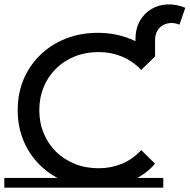

<svg xmlns="http://www.w3.org/2000/svg" viewBox="-22 -860 878 889"><path d="M696 -599 605 -600V-674Q605 -727 625.5 -763Q646 -799 679.5 -818.5Q713 -838 754 -839.5Q795 -841 836 -824L809 -746Q782 -757 756 -752Q730 -747 713 -727Q696 -707 696 -674ZM430 8Q350 8 282.5 -18.5Q215 -45 165 -93.5Q115 -142 87.5 -207Q60 -272 60 -350Q60 -428 87.5 -493Q115 -558 165.5 -606.5Q216 -655 283.5 -681.5Q351 -708 430 -708Q511 -708 580 -680.5Q649 -653 696 -599L632 -536Q592 -578 542 -598.5Q492 -619 435 -619Q375 -619 325 -599Q275 -579 238 -543Q201 -507 180.5 -457.5Q160 -408 160 -350Q160 -292 180.5 -242.5Q201 -193 238 -157Q275 -121 325 -101Q375 -81 435 -81Q492 -81 542 -101.5Q592 -122 632 -165L696 -102Q649 -48 580 -20Q511 8 430 8ZM-2 -36H734V9H-2Z"/></svg>

Font: Montserrat Underline Thin Medium
Style: Regular
Weight: 500
Version: Version 9.000